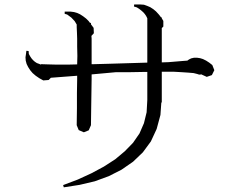

<svg xmlns="http://www.w3.org/2000/svg" viewBox="-20 -799 1040 842"><path d="M259.8 22.5 256.8 12.7 321.3 -11.7 380.9 -39.1 435.5 -68.4 485.4 -100.6 527.3 -135.7 563.5 -172.9 591.8 -213.9 611.3 -258.8 623 -306.6 626 -360.4V-483.4H604.5L546.9 -482.4H488.3L381.8 -472.7V-451.2L379.9 -323.2L378.9 -250L369.1 -227.5L347.7 -218.8L325.2 -228.5L316.4 -250L317.4 -324.2V-391.6L318.4 -451.2V-466.8L203.1 -458L193.4 -448.2L169.9 -446.3L152.3 -456.1L136.7 -466.8L123 -478.5L112.3 -491.2L103.5 -504.9L96.7 -518.6L92.8 -533.2L91.8 -547.9L93.8 -561.5L95.7 -576.2L105.5 -575.2L106.4 -562.5L112.3 -551.8L118.2 -543L125 -535.2L132.8 -528.3L141.6 -522.5L152.3 -518.6L159.2 -515.6V-517.6L190.4 -516.6L229.5 -515.6H276.4L318.4 -516.6L319.3 -553.7L318.4 -594.7V-629.9L317.4 -658.2L316.4 -679.7V-691.4L313.5 -696.3L307.6 -706.1L293 -721.7L274.4 -735.4L263.7 -738.3V-748H277.3H290L304.7 -746.1L318.4 -742.2L331.1 -736.3L344.7 -727.5L357.4 -717.8L369.1 -706.1L375 -698.2L378.9 -699.2V-692.4L390.6 -676.8L391.6 -653.3L380.9 -641.6L381.8 -629.9V-594.7V-553.7V-517.6H393.6L462.9 -519.5L626 -524.4V-718.8L621.1 -728.5L615.2 -737.3L608.4 -745.1L599.6 -752.9L590.8 -759.8L580.1 -766.6L567.4 -770.5L568.4 -779.3H582H596.7L611.3 -778.3L625 -773.4L638.7 -767.6L652.3 -758.8L664.1 -749L675.8 -736.3L686.5 -722.7H689.5V-718.8L696.3 -707V-682.6L689.5 -675.8V-525.4L718.8 -526.4L776.4 -531.2L801.8 -533.2L808.6 -538.1L818.4 -543L831.1 -545.9H843.8L857.4 -543.9L870.1 -540L883.8 -533.2L897.5 -524.4L911.1 -513.7L919.9 -491.2L909.2 -469.7L886.7 -461.9L865.2 -471.7L864.3 -472.7L853.5 -471.7L844.7 -474.6L829.1 -478.5L805.7 -480.5L777.3 -482.4L742.2 -484.4H689.5V-349.6H687.5L683.6 -294.9L667 -233.4L641.6 -178.7L606.4 -130.9L563.5 -89.8L512.7 -54.7L457 -26.4L395.5 -3.9L329.1 11.7Z"/></svg>

Font: Kurinto Seri
Style: Regular
Weight: 400
Designer: Kurinto was developed by Clint Goss from a range of fonts that are compatible with the SIL Open Font License Version 1.1
Foundry: Clinton F. Goss
Version: Version 2.196; July 25, 2020